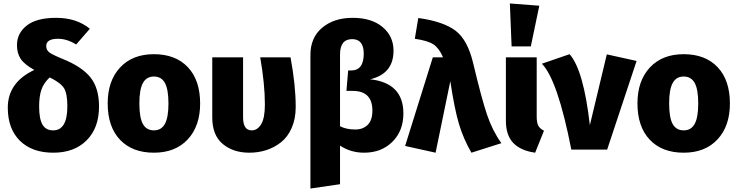

<svg xmlns="http://www.w3.org/2000/svg" viewBox="-20 -864 4261 1109"><path d="M341 -524Q453 -479 502.5 -417Q552 -355 552 -249Q552 -125 480.5 -53.5Q409 18 288 18Q165 18 95 -51Q25 -120 25 -242Q25 -388 178 -460Q119 -493 98.5 -525.5Q78 -558 78 -603Q78 -672 134.5 -716.5Q191 -761 304 -761Q422 -761 499 -698L420 -607Q367 -640 315 -640Q247 -640 247 -598Q247 -576 263.5 -562.5Q280 -549 341 -524ZM287 -111Q369 -111 369 -250Q369 -322 350.5 -353.5Q332 -385 267 -417Q232 -384 219 -345.5Q206 -307 206 -250Q206 -177 225.5 -144Q245 -111 287 -111Z M869 -551Q994 -551 1065 -476Q1136 -401 1136 -266Q1136 -136 1064.5 -59Q993 18 869 18Q744 18 673 -57Q602 -132 602 -267Q602 -397 673.5 -474Q745 -551 869 -551ZM785 -267Q785 -184 805.5 -147.5Q826 -111 869 -111Q912 -111 932.5 -148.5Q953 -186 953 -266Q953 -348 932.5 -385Q912 -422 869 -422Q826 -422 805.5 -384.5Q785 -347 785 -267Z M1658 -533Q1688 -373 1688 -246Q1688 -178 1665 -125.5Q1642 -73 1603.5 -42.5Q1565 -12 1518.5 3Q1472 18 1420 18Q1327 18 1266.5 -32.5Q1206 -83 1206 -186V-533H1384V-186Q1384 -111 1434 -111Q1467 -111 1488.5 -146.5Q1510 -182 1510 -260Q1510 -378 1483 -533Z M2118 -406Q2310 -385 2310 -209Q2310 -108 2246.5 -45Q2183 18 2083 18Q2006 18 1944 -23V200L1773 225V-547Q1773 -647 1841 -704Q1909 -761 2017 -761Q2126 -761 2189.5 -708Q2253 -655 2253 -571Q2253 -438 2118 -406ZM2032 -116Q2077 -116 2104 -143Q2131 -170 2131 -225Q2131 -339 2017 -339H1981L1991 -457H2008Q2081 -457 2081 -554Q2081 -638 2014 -638Q1944 -638 1944 -549V-135Q1980 -116 2032 -116Z M2396 -760Q2541 -740 2611.5 -686.5Q2682 -633 2714 -495Q2762 -293 2793.5 -200.5Q2825 -108 2876 -37L2703 18Q2657 -61 2631 -148Q2605 -235 2581 -395L2496 18L2320 -21L2480 -533H2539Q2516 -586 2484 -607.5Q2452 -629 2376 -640Z M2925 -844 3095 -831 3046 -596H2935ZM3080 -533V-190Q3080 -156 3089 -138.5Q3098 -121 3122 -109L3071 18Q2987 6 2944.5 -38.5Q2902 -83 2902 -167V-533Z M3270 -551Q3351 -459 3387 -141L3485 -550L3657 -512L3487 0H3280Q3201 -403 3110 -496Z M3929 -551Q4054 -551 4125 -476Q4196 -401 4196 -266Q4196 -136 4124.5 -59Q4053 18 3929 18Q3804 18 3733 -57Q3662 -132 3662 -267Q3662 -397 3733.5 -474Q3805 -551 3929 -551ZM3845 -267Q3845 -184 3865.5 -147.5Q3886 -111 3929 -111Q3972 -111 3992.5 -148.5Q4013 -186 4013 -266Q4013 -348 3992.5 -385Q3972 -422 3929 -422Q3886 -422 3865.5 -384.5Q3845 -347 3845 -267Z"/></svg>

Font: FiraGO ExtraBold
Style: Regular
Weight: 800
Designer: bBox Type
Foundry: bBox Type GmbH
Version: Version 1.001;PS 001.001;hotconv 1.0.88;makeotf.lib2.5.64775